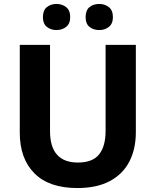

<svg xmlns="http://www.w3.org/2000/svg" viewBox="-20 -941 787 971"><path d="M667 -272Q667 -188 634.5 -124.5Q602 -61 536 -25.5Q470 10 371 10Q228 10 154 -64.5Q80 -139 80 -270V-714H233V-278Q233 -198 268.5 -158.5Q304 -119 374 -119Q448 -119 481 -160Q514 -201 514 -279V-714H667ZM197 -854Q197 -889 217 -905Q237 -921 266 -921Q294 -921 314.5 -905Q335 -889 335 -854Q335 -821 314.5 -805Q294 -789 266 -789Q237 -789 217 -805Q197 -821 197 -854ZM413 -854Q413 -889 432.5 -905Q452 -921 482 -921Q510 -921 530.5 -905Q551 -889 551 -854Q551 -821 530.5 -805Q510 -789 482 -789Q452 -789 432.5 -805Q413 -821 413 -854Z"/></svg>

Font: Noto Sans Cherokee
Style: Regular
Weight: 400
Designer: Monotype Design Team
Foundry: Monotype Imaging Inc.
Version: Version 2.001